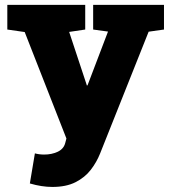

<svg xmlns="http://www.w3.org/2000/svg" viewBox="-20 -548 696 782"><path d="M193.4 213.4Q149.9 213.4 101.6 199.2L122.1 76.7Q140.1 81.5 159.7 81.5Q190.9 81.5 215.1 70.1Q239.3 58.6 245.6 34.7L250.5 16.1L80.6 -417.5L9.8 -427.7V-528.3H327.1V-427.7L261.7 -418L332.5 -204.1L333.5 -200.2H336.4L419.9 -419.4L359.4 -427.7V-528.3H647.9V-427.7L585.4 -418.9L387.7 77.1Q373.5 112.8 349.6 143.8Q325.7 174.8 287.6 194.1Q249.5 213.4 193.4 213.4Z"/></svg>

Font: Roboto Slab Black
Style: Regular
Weight: 900
Designer: Google
Version: Version 2.000; ttfautohint (v1.8.1.43-b0c9)